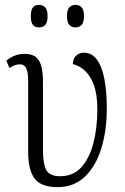

<svg xmlns="http://www.w3.org/2000/svg" viewBox="-20 -761 514 791"><path d="M217 10Q149 10 122.5 -25.5Q96 -61 96 -135V-426Q96 -464 88 -480Q80 -496 62 -496Q53 -496 43 -493Q33 -490 19 -481L6 -511Q40 -539 80 -539Q115 -539 131 -523Q147 -507 152 -481Q157 -455 157 -424V-144Q157 -87 170.5 -61Q184 -35 228 -35Q282 -35 315.5 -72.5Q349 -110 365 -172.5Q381 -235 381 -310Q381 -372 366.5 -411Q352 -450 329 -470.5Q306 -491 280 -497Q281 -521 294.5 -532.5Q308 -544 325 -544Q359 -544 380 -514.5Q401 -485 410.5 -433Q420 -381 420 -314Q420 -222 397 -148.5Q374 -75 329 -32.5Q284 10 217 10ZM291 -648Q276 -648 266 -658Q256 -668 256 -694Q256 -721 266 -731Q276 -741 291 -741Q306 -741 316 -731Q326 -721 326 -694Q326 -668 316 -658Q306 -648 291 -648ZM141 -648Q125 -648 116 -658Q107 -668 107 -694Q107 -721 116 -731Q125 -741 141 -741Q156 -741 166 -731Q176 -721 176 -694Q176 -668 166 -658Q156 -648 141 -648Z"/></svg>

Font: Noto Serif Condensed Light
Style: Regular
Weight: 300
Width: 3
Designer: Monotype Design Team
Foundry: Monotype Imaging Inc.
Version: Version 2.013